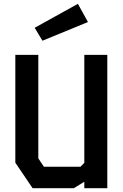

<svg xmlns="http://www.w3.org/2000/svg" viewBox="-20 -982 640 1002"><path d="M420 -695.5V-132L400 -112H209L180 -155.5V-695.5H60V-133L150 0H365.5L420 -33.5V0H540V-695.5ZM386.5 -962 161 -837 201.5 -769.5 439 -867Z"/></svg>

Font: Kode Mono
Style: Regular
Weight: 400
Monospace: yes
Designer: Isa Ozler
Foundry: Kadena LLC
Version: Version 1.000;gftools[0.9.28]